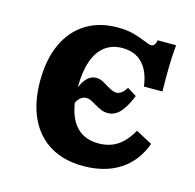

<svg xmlns="http://www.w3.org/2000/svg" viewBox="-74 -504 600 591"><g transform="rotate(15 226.5 -208.0)"><path d="M43.3 -207.9Q43.3 -276.1 65.9 -325.5Q88.6 -375 131 -401.7Q173.4 -428.3 231.5 -428.3Q260.5 -428.3 280.6 -423.1Q300.7 -417.9 322.5 -409Q329 -406.1 335 -404.1Q341 -402.1 344.7 -402.1Q350.7 -402.1 354.6 -406.8Q358.5 -411.4 360.5 -421.9H419.4Q419 -415.9 418.2 -409.4Q416.2 -387.7 415.4 -354.5Q414.6 -321.3 415.4 -273.5H356.5Q350.5 -320.9 326.7 -345.9Q302.9 -370.9 262.4 -370.9Q229.5 -370.9 206.5 -353.1Q183.6 -335.4 172.1 -301.3Q160.5 -267.3 160.5 -218.4Q160.5 -144.1 187.2 -106.1Q213.9 -68.1 265.9 -68.1Q300.5 -68.1 326 -84.6Q351.4 -101.1 371.2 -136.5L423.6 -108.6Q402.4 -50.2 355 -19.5Q307.5 11.3 238.4 11.3Q177.6 11.3 133.6 -14.7Q89.7 -40.8 66.5 -90.1Q43.3 -139.5 43.3 -207.9ZM208.3 -261.5Q218.3 -261.5 227 -257.4Q235.7 -253.4 246.9 -246.1Q255.7 -240.9 263.8 -237.1Q271.9 -233.3 279.4 -233.3Q287.4 -233.3 295.3 -239.3Q303.2 -245.3 310.4 -257L339.9 -238.6Q324.5 -200.9 307.9 -183.3Q291.2 -165.8 269.9 -165.8Q257.9 -165.8 248.4 -169.8Q238.8 -173.8 225.6 -181.5Q218 -186.3 210.1 -190.1Q202.1 -193.9 195 -193.9Q183.1 -193.9 173.4 -184.2Q163.7 -174.4 159.4 -157.3L148.9 -181.5Q158.4 -221.9 173.4 -241.7Q188.3 -261.5 208.3 -261.5Z"/></g></svg>

Font: Playfair Micro SmCond SmLight
Style: Regular
Weight: 360
Width: 4
Designer: Claus Eggers Sørensen
Foundry: Claus Eggers Sørensen
Version: Version 2.100;Glyphs 3.2 (3219)